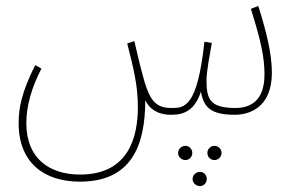

<svg xmlns="http://www.w3.org/2000/svg" viewBox="-20 -383 1014 649"><path d="M250 231C423 231 471 111 471 -44C485 -16 511 5 559 5C605 5 639 -12 659 -73C669 -21 691 5 774 5C817 5 899 -15 899 -137C899 -203 880 -277 853 -363L828 -353C862 -245 874 -190 874 -131C874 -39 823 -18 776 -18C692 -18 678 -46 678 -110C678 -144 690 -202 696 -238L671 -242C647 -17 602 -18 559 -18C508 -18 488 -42 468 -108C456 -151 452 -168 434 -244L410 -236C433 -146 446 -92 446 -21C446 80 415 207 251 207C147 207 69 153 69 33C69 -26 87 -87 120 -151L99 -163C53 -71 43 -18 43 33C43 168 130 231 250 231ZM705 110C691 110 681 121 681 134C681 147 691 158 705 158C718 158 729 147 729 134C729 121 718 110 705 110ZM607 110C593 110 582 121 582 134C582 147 593 158 607 158C620 158 630 147 630 134C630 121 620 110 607 110ZM656 198C642 198 631 209 631 222C631 235 642 246 656 246C669 246 679 235 679 222C679 209 669 198 656 198Z"/></svg>

Font: Noto Sans Arabic UI Cn Th
Style: Regular
Weight: 100
Width: 3
Designer: Monotype Design Team, Nadine Chahine and Nizar Qandah
Foundry: Monotype Imaging Inc.
Version: Version 2.010